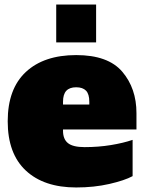

<svg xmlns="http://www.w3.org/2000/svg" viewBox="-20 -813 634 847"><path d="M14 -278Q14 -421 94 -495.5Q174 -570 316 -570Q457 -570 519.5 -496.5Q582 -423 582 -314V-242H258V-236Q258 -199 280 -181.5Q302 -164 353 -164Q414 -164 469 -173Q524 -182 565 -196V-36Q530 -17 462.5 -1.5Q395 14 316 14Q174 14 94 -60.5Q14 -135 14 -278ZM374 -352V-364Q374 -398 359.5 -413Q345 -428 316 -428Q287 -428 272.5 -412.5Q258 -397 258 -364V-352ZM228 -626V-793H404V-626Z"/></svg>

Font: Alfa Slab One
Style: Regular
Weight: 400
Designer: JM Sole
Foundry: JM Sole
Version: Version 2.000